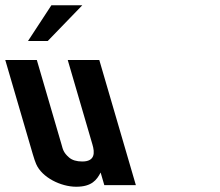

<svg xmlns="http://www.w3.org/2000/svg" viewBox="-146 -704 838 730"><path d="M236.6 -48 250.6 0H370.6L231.5 -476H111.5L205.6 -154C214.4 -124 216.1 -90 166.8 -90C145.2 -90 128.5 -95 116.8 -105C94.2 -124.4 92.8 -137.9 88.1 -154L-6 -476H-126L-21.4 -118C-16.5 -101.3 -12.2 -88.7 -8.4 -80C13.8 -29.1 85.3 6 143.7 6C203 6 222 -20.1 236.6 -48ZM-39.6 -548H35.4L166.9 -684H49.4Z"/></svg>

Font: Din Kursivschrift
Style: BreitLeft
Weight: 400
Version: Version 1.089